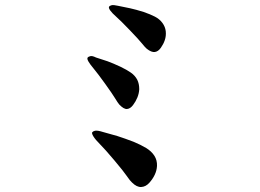

<svg xmlns="http://www.w3.org/2000/svg" viewBox="-20 -722 1040 768"><path d="M529 -403Q537 -387 537 -365Q536 -348 529.5 -332Q523 -316 512 -301.5Q501 -287 488 -286Q475 -285 457 -304Q451 -311 440.5 -328.5Q430 -346 400.5 -387Q371 -428 355.5 -446.5Q340 -465 334 -475.5Q328 -486 330 -490.5Q332 -495 340 -497Q348 -500 364 -492L410 -477Q432 -469 462 -455Q487 -443 503.5 -431.5Q520 -420 529 -403ZM643 -597Q645 -578 639 -561Q634 -546 623.5 -531Q613 -516 599.5 -514Q586 -512 567 -527Q560 -533 548 -548Q536 -563 499.5 -601Q463 -639 445.5 -654.5Q428 -670 421 -680Q414 -690 416 -694.5Q418 -699 426 -701Q434 -703 451 -699L500 -689Q523 -684 555 -674Q581 -665 599.5 -655.5Q618 -646 629.5 -630.5Q641 -615 643 -597ZM608 -58Q607 -40 599 -23Q591 -6 577 9.5Q563 25 545 26Q527 27 508 8Q500 1 487.5 -17.5Q475 -36 437.5 -80.5Q400 -125 380.5 -144.5Q361 -164 353.5 -176.5Q346 -189 349 -193Q352 -197 360 -199Q370 -201 392 -194L449 -178Q480 -168 514 -155Q543 -143 564.5 -130Q586 -117 597.5 -99Q609 -81 608 -58Z"/></svg>

Font: ChillKai
Style: Regular
Weight: 400
Designer: ChillType
Foundry: 寒蝉字型
Version: Version 2.000